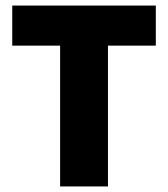

<svg xmlns="http://www.w3.org/2000/svg" viewBox="-20 -670 604 690"><path d="M196 0V-506H24V-650H540V-506H368V0Z"/></svg>

Font: Assistant ExtraBold
Style: Regular
Weight: 800
Designer: Hebrew By Ben Nathan, Latin by Paul Hunt
Version: Version 3.000